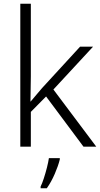

<svg xmlns="http://www.w3.org/2000/svg" viewBox="-20 -780 534 1021"><path d="M144 -374Q144 -342 143 -307.5Q142 -273 142 -240H143Q156 -255 172.5 -275Q189 -295 204 -312L406 -532H475L264 -304L492 0H424L225 -267L144 -185V0H88V-760H144ZM298 68Q290 101 271.5 144Q253 187 229 221H196V212Q204 196 213 168.5Q222 141 229.5 111.5Q237 82 240 61H298Z"/></svg>

Font: Noto Sans Tamil Light
Style: Regular
Weight: 300
Designer: Jelle Bosma - Monotype Design Team
Foundry: Monotype Imaging Inc.
Version: Version 2.004; ttfautohint (v1.8.4.7-5d5b)